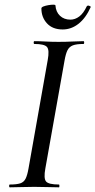

<svg xmlns="http://www.w3.org/2000/svg" viewBox="-20 -801 408 821"><path d="M22 0Q19 0 19 -6Q19 -12 22 -12Q51 -12 66.5 -17Q82 -22 89.5 -37Q97 -52 102 -81L184 -544Q192 -587 181 -600Q170 -613 127 -613Q124 -613 124 -619Q124 -625 127 -625Q148 -625 174.5 -623.5Q201 -622 230 -622Q263 -622 290 -623.5Q317 -625 337 -625Q340 -625 340 -619Q340 -613 337 -613Q307 -613 291.5 -607Q276 -601 268.5 -586Q261 -571 256 -542L174 -81Q166 -38 177 -25Q188 -12 232 -12Q234 -12 234 -6Q234 0 232 0Q211 0 184.5 -1Q158 -2 126 -2Q97 -2 70 -1Q43 0 22 0ZM248 -675Q205 -675 181 -701Q157 -727 157 -765Q157 -770 166 -773.5Q175 -777 187 -779Q199 -781 208 -781Q217 -781 217 -778Q219 -750 236.5 -733.5Q254 -717 281 -717Q301 -717 319 -730.5Q337 -744 351 -774Q355 -779 362 -776Q369 -773 368 -771Q347 -724 316 -699.5Q285 -675 248 -675Z"/></svg>

Font: Cormorant Garamond Light Medium
Style: Italic
Weight: 500
Italic angle: -10°
Version: Version 4.001